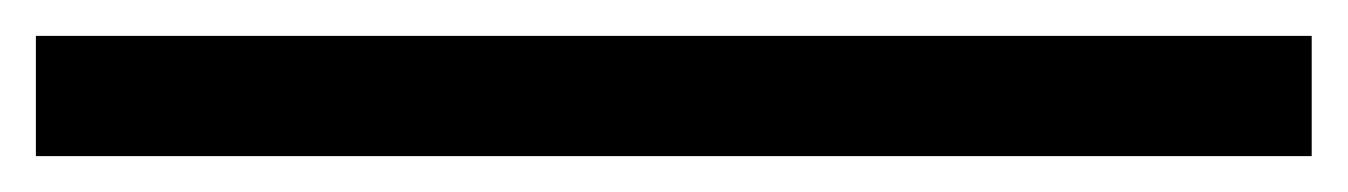

<svg xmlns="http://www.w3.org/2000/svg" viewBox="-30 74 751 107"><path d="M701 161H-10V94H701Z"/></svg>

Font: Martel
Style: Regular
Weight: 400
Designer: Dan Reynolds
Foundry: Dan Reynolds
Version: Version 1.001; ttfautohint (v1.1) -l 5 -r 5 -G 72 -x 0 -D la